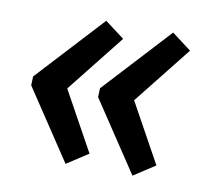

<svg xmlns="http://www.w3.org/2000/svg" viewBox="-56 -525 612 554"><g transform="rotate(10 249.5 -248.5)"><path d="M409 -462 466 -419 332 -250 428 -76 365 -35 228 -241 229 -267ZM213 -462 270 -419 136 -250 232 -76 169 -35 32 -241 33 -267Z"/></g></svg>

Font: Exo 2 SemiBold
Style: Italic
Weight: 600
Italic angle: -8°
Designer: Natanael Gama
Foundry: Natanael Gama
Version: Version 2.010